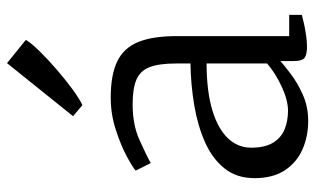

<svg xmlns="http://www.w3.org/2000/svg" viewBox="-200 -710 920 561"><g transform="rotate(-90 260.5 -429.0)"><path d="M188 11Q143.5 11 105.5 -5.5Q67.5 -22 44.2 -56.8Q21 -91.5 21 -146Q21 -198.5 49.8 -234Q78.5 -269.5 126.8 -290.8Q175 -312 234.5 -322Q294 -332 356 -333V-375Q356 -424.5 345.5 -452Q335 -479.5 309 -490.8Q283 -502 236 -502Q177.5 -502 133.2 -482.2Q89 -462.5 65 -449L43 -493Q52 -501.5 84.5 -519Q117 -536.5 162.5 -551.2Q208 -566 256 -566Q322.5 -566 362 -547Q401.5 -528 418.8 -485.5Q436 -443 436 -373V-44.5H498V-7.5Q487 -4.5 471 -1Q455 2.5 437.5 5Q420 7.5 405 7.5Q383.5 7.5 373.2 1Q363 -5.5 363 -34.5V-70Q350.5 -59 325.2 -39.8Q300 -20.5 265 -4.8Q230 11 188 11ZM218 -48Q248 -48 287 -65.8Q326 -83.5 356 -109V-286Q273 -285.5 218.5 -268.8Q164 -252 137 -223Q110 -194 110 -156Q110 -116 124.2 -92.2Q138.5 -68.5 163 -58.2Q187.5 -48 218 -48ZM234 -649 202 -676 357 -869 425 -814Q415.5 -798 391.8 -773.8Q368 -749.5 338.2 -723.8Q308.5 -698 280.8 -677.8Q253 -657.5 235 -649Z"/></g></svg>

Font: Merriweather Light
Style: Regular
Weight: 300
Designer: Eben Sorkin
Foundry: Eben Sorkin
Version: Version 2.100